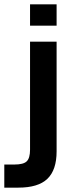

<svg xmlns="http://www.w3.org/2000/svg" viewBox="-80 -713 341 889"><path d="M59.1 -692.9H182.1V-594.2H59.1ZM-60.1 48.8H-13.2Q28.3 48.8 43.5 34.2Q59.1 19.5 59.1 -20V-520H182.1V-12.2Q182.1 74.2 139.2 115.2Q96.7 155.8 4.9 155.8H-60.1Z"/></svg>

Font: D-DIN Exp
Style: DINExp-Bold
Weight: 700
Width: 7
Designer: Charles Nix
Foundry: Datto Inc.
Version: Version 1.00